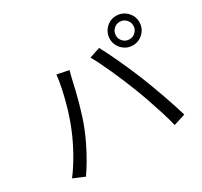

<svg xmlns="http://www.w3.org/2000/svg" viewBox="-165 -1033 1329 1262"><g transform="rotate(-30 500.0 -401.5)"><path d="M782.7 -697.2Q782.7 -669.7 801.9 -650.6Q821 -631.4 848.5 -631.4Q876 -631.4 895.5 -650.6Q915 -669.7 915 -697.2Q915 -724.7 895.5 -744.2Q876 -763.7 848.5 -763.7Q821 -763.7 801.9 -744.2Q782.7 -724.7 782.7 -697.2ZM736.7 -697.2Q736.7 -728.2 751.9 -753.7Q767.1 -779.3 792.3 -794.5Q817.6 -809.6 848.5 -809.6Q879.5 -809.6 905 -794.5Q930.6 -779.3 945.8 -753.7Q960.9 -728.2 960.9 -697.2Q960.9 -666.3 945.8 -641Q930.6 -615.8 905 -600.6Q879.5 -585.4 848.5 -585.4Q817.6 -585.4 792.3 -600.6Q767.1 -615.8 751.9 -641Q736.7 -666.3 736.7 -697.2ZM217.6 -300.5Q234 -339.7 249.6 -385.8Q265.3 -432 278.5 -481.7Q291.7 -531.3 301.6 -579.7Q311.5 -628.2 316.1 -671.5L405.3 -653.4Q402.5 -642.3 399 -629.5Q395.4 -616.8 392.4 -604Q389.5 -591.3 386.8 -580.5Q381.8 -557.4 373.1 -520.1Q364.5 -482.8 352.3 -439.1Q340.2 -395.4 326.1 -350.8Q312 -306.1 296.3 -267.6Q278.1 -221.9 254.3 -173.7Q230.5 -125.4 203.6 -79.2Q176.7 -32.9 148.7 7.3L63.7 -28.7Q111.3 -91.5 151.8 -165.1Q192.3 -238.6 217.6 -300.5ZM710.4 -339Q695.2 -377.8 677 -421Q658.8 -464.3 639.1 -507.7Q619.4 -551.2 600.7 -589.4Q582 -627.7 565.4 -655.5L646.3 -682.5Q661.1 -655.5 679.8 -617.6Q698.4 -579.7 718.3 -536.7Q738.2 -493.8 757.2 -449.7Q776.2 -405.6 792.3 -366.1Q807.3 -329.3 824 -283.8Q840.7 -238.4 857.4 -191.6Q874 -144.7 888.2 -101.2Q902.4 -57.6 912.4 -23.5L823.5 5Q811.3 -46.2 792.4 -105.6Q773.6 -164.9 752.6 -225.6Q731.6 -286.2 710.4 -339Z"/></g></svg>

Font: Shanggu Sans SC VF
Style: Regular
Weight: 250
Designer: GuiWonder
Version: Version 1.021